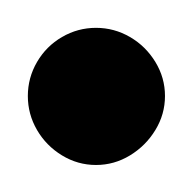

<svg xmlns="http://www.w3.org/2000/svg" viewBox="-20 -560 140 140"><g transform="rotate(90 50.0 -490.0)"><path d="M0.3 -490Q0.3 -476.7 7 -465.2Q13.7 -453.7 25.2 -447Q36.7 -440.3 50 -440.3Q63.3 -440.3 74.8 -447Q86.3 -453.7 93.3 -465.2Q100.3 -476.7 100.3 -490Q100.3 -503.3 93.3 -514.8Q86.3 -526.3 74.8 -533.3Q63.3 -540.3 50 -540.3Q36.7 -540.3 25.2 -533.3Q13.7 -526.3 7 -514.8Q0.3 -503.3 0.3 -490Z"/></g></svg>

Font: Linefont Thin
Style: Regular
Weight: 100
Monospace: yes
Version: Version 3.002;gftools[0.9.33]